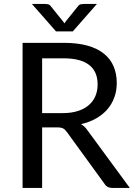

<svg xmlns="http://www.w3.org/2000/svg" viewBox="-20 -928 666 948"><path d="M290 -369.5Q332 -369.5 364.2 -379.8Q396.5 -390 418.2 -408.8Q440 -427.5 451 -453.5Q462 -479.5 462 -511Q462 -575 420 -607.5Q378 -640 294 -640H188V-369.5ZM621 0H535Q508.5 0 496 -20.5L310 -276.5Q301.5 -288.5 291.8 -293.8Q282 -299 261.5 -299H188V0H91.5V-716.5H294Q362 -716.5 411.5 -702.8Q461 -689 493.2 -663Q525.5 -637 541 -600.2Q556.5 -563.5 556.5 -518Q556.5 -480 544.5 -447Q532.5 -414 509.8 -387.8Q487 -361.5 454.2 -343Q421.5 -324.5 380 -315Q398.5 -304.5 412 -284.5ZM458.5 -908.5 339.5 -773H256.5L137.5 -908.5H202.5Q208.5 -908.5 216.8 -907Q225 -905.5 231 -897L292 -821.5L298 -812.5L304 -821.5L364.5 -896.5Q371 -905.5 379.2 -907Q387.5 -908.5 393.5 -908.5Z"/></svg>

Font: Lato-Regular
Style: Regular
Weight: 400
Designer: Lukasz Dziedzic with Adam Twardoch and Botio Nikoltchev
Foundry: tyPoland Lukasz Dziedzic
Version: Version 2.015; 2015-08-06; http://www.latofonts.com/